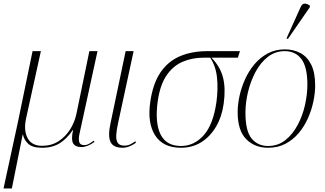

<svg xmlns="http://www.w3.org/2000/svg" viewBox="-57 -825 1839 1085"><path d="M-37 240 44 -134 127 -536H174L90 -154Q76 -88 99 -44.5Q122 -1 181 -1Q234 -1 274 -27Q314 -53 339.5 -94Q365 -135 375 -182L448 -536H494L392 -68Q386 -41 390.5 -23Q395 -5 419 -5Q433 -5 445.5 -12Q458 -19 473 -30L477 -23Q437 6 403 6Q368 6 356 -15.5Q344 -37 356 -90H354Q322 -42 281 -16Q240 10 180 10Q126 10 102 -13Q78 -36 73 -64H71L10 240Z M636 10Q583 10 567.5 -23Q552 -56 567 -126L653 -536H698L610 -128Q602 -92 600 -63.5Q598 -35 608 -18.5Q618 -2 646 -2Q664 -2 678.5 -9Q693 -16 708 -27L711 -19Q697 -7 676 1.5Q655 10 636 10Z M965 10Q865 10 820 -59.5Q775 -129 792 -248Q807 -353 850 -416Q893 -479 960.5 -507.5Q1028 -536 1115 -536H1299L1287 -499H1138Q1188 -448 1203.5 -386Q1219 -324 1207 -239Q1197 -166 1164 -109.5Q1131 -53 1080.5 -21.5Q1030 10 965 10ZM966 0Q1040 0 1094 -60.5Q1148 -121 1166 -248Q1176 -321 1169.5 -385.5Q1163 -450 1131 -499H1093Q1028 -499 974 -475.5Q920 -452 883.5 -398Q847 -344 834 -251Q818 -130 850.5 -65Q883 0 966 0Z M1458 10Q1382 10 1334 -39Q1286 -88 1286 -191Q1286 -234 1296.5 -282.5Q1307 -331 1328 -377.5Q1349 -424 1381 -462Q1413 -500 1456 -523Q1499 -546 1553 -546Q1601 -546 1640 -525.5Q1679 -505 1701.5 -460Q1724 -415 1724 -342Q1724 -300 1714 -252Q1704 -204 1683.5 -157.5Q1663 -111 1631 -73Q1599 -35 1556 -12.5Q1513 10 1458 10ZM1458 0Q1514 0 1555.5 -33Q1597 -66 1625 -118.5Q1653 -171 1666.5 -231.5Q1680 -292 1680 -347Q1680 -446 1646.5 -491Q1613 -536 1552 -536Q1498 -536 1456.5 -503.5Q1415 -471 1387 -418.5Q1359 -366 1344.5 -305.5Q1330 -245 1330 -188Q1330 -84 1365 -42Q1400 0 1458 0ZM1570 -605 1562 -608 1641 -783Q1650 -805 1665.5 -804.5Q1681 -804 1695 -792L1693 -783Z"/></svg>

Font: Noto Serif Display ExtraLight
Style: Italic
Weight: 200
Italic angle: -12°
Designer: Monotype Design Team
Foundry: Monotype Imaging Inc.
Version: Version 2.009